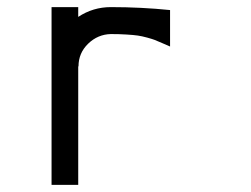

<svg xmlns="http://www.w3.org/2000/svg" viewBox="-20 -520 707 540"><path d="M291.7 -500Q376.7 -500 458.3 -491.7V-389.2Q452.5 -391.7 436.2 -398.8Q420 -405.8 414.6 -407.9Q409.2 -410 394.2 -414.2Q379.2 -418.3 367.5 -420Q355.8 -421.7 335.8 -422.9Q315.8 -424.2 291.7 -424.2Q255 -423.3 227.9 -397.1Q200.8 -370.8 200.8 -333.3H200V0H125V-500H200V-472.5Q241.7 -500 291.7 -500Z"/></svg>

Font: 0xA000-Mono
Style: Mono
Weight: 400
Version: Version 0.1